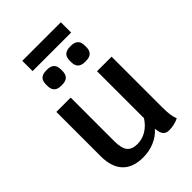

<svg xmlns="http://www.w3.org/2000/svg" viewBox="-262 -1024 1148 1148"><g transform="rotate(-45 311.5 -450.0)"><path d="M559 -14Q521 5 477 5Q451 5 438.5 -10Q426 -25 422 -62Q393 -28 348.5 -9Q304 10 252 10Q166 10 121.5 -37Q77 -84 77 -175V-550H198V-182Q198 -122 218 -96.5Q238 -71 284 -71Q325 -71 360 -92Q395 -113 421 -153V-550H544V-126Q544 -85 547.5 -59Q551 -33 559 -14ZM149 -698V-710Q149 -768 207 -768H218Q276 -768 276 -710V-698Q276 -640 218 -640H207Q149 -640 149 -698ZM350 -698V-710Q350 -768 409 -768H419Q478 -768 478 -710V-698Q478 -640 419 -640H409Q350 -640 350 -698ZM149 -910H475V-823H149Z"/></g></svg>

Font: Krub SemiBold
Style: Regular
Weight: 600
Version: Version 1.000; ttfautohint (v1.6)